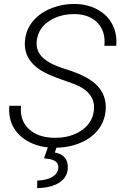

<svg xmlns="http://www.w3.org/2000/svg" viewBox="-20 -741 620 976"><path d="M457 -178.2Q468.3 -270 358.9 -313L265.6 -346.7L235.4 -358.9Q96.7 -418 106.9 -533.2Q111.3 -589.8 147 -632.8Q182.6 -675.8 241 -699Q299.3 -722.2 364.7 -720.7Q427.7 -719.2 477.3 -691.7Q526.9 -664.1 551.5 -616.2Q576.2 -568.4 570.8 -508.3H510.7Q517.6 -580.6 476.8 -624Q436 -667.5 361.8 -669.4Q284.7 -670.4 229.7 -634Q174.8 -597.7 167 -534.7Q160.6 -484.4 196.5 -449Q232.4 -413.6 321.3 -387.2Q434.6 -351.1 478.8 -300.8Q522.9 -250.5 517.1 -179.7Q511.7 -121.1 476.1 -77.9Q440.4 -34.7 380.9 -11.7Q321.3 11.2 252.9 9.8Q185.1 9.3 130.6 -18.1Q76.2 -45.4 49.1 -93Q22 -140.6 27.3 -203.1H86.9Q79.6 -128.9 126.7 -85.2Q173.8 -41.5 255.9 -40.5Q337.9 -39.6 393.8 -77.6Q449.7 -115.7 457 -178.2ZM269.5 2 258.8 34.2Q327.6 46.9 324.7 113.3Q322.3 161.1 281 187.5Q239.7 213.9 168.9 215.3L169.4 176.8Q216.3 175.3 244.4 159.2Q272.5 143.1 276.4 114.7Q280.8 76.2 230.5 67.4L203.6 63.5L225.6 2Z"/></svg>

Font: RobotoInd Light
Style: Italic
Weight: 300
Italic angle: -12°
Designer: Google
Version: Version 2.001151; 2014